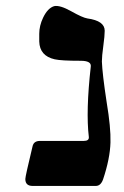

<svg xmlns="http://www.w3.org/2000/svg" viewBox="-20 -613 409 633"><path d="M87.4 0Q63.5 0 63.5 -22.9Q63.5 -31.7 87.4 -130.9Q91.3 -148.4 111.8 -148.4H256.3Q273.9 -148.4 272.9 -161.1Q262.7 -246.1 279.3 -393.6Q281.7 -412.6 246.1 -412.6Q181.2 -412.6 160.2 -417.5Q110.8 -428.7 109.4 -476.1V-501.5Q109.4 -528.3 122.1 -554.7Q137.2 -586.4 158.7 -592.8Q177.7 -596.7 215.1 -575.7Q252.4 -554.7 268.1 -552.2Q325.2 -544.4 325.2 -511.7Q325.2 -495.1 320.6 -461.4Q315.9 -427.7 315.9 -410.2Q317.4 -369.6 331.5 -276.9Q345.7 -191.9 344.2 -143.6Q342.8 -90.3 319.8 -21.5Q312 0 295.9 0Z"/></svg>

Font: Accordance
Style: Bold-Italic
Weight: 700
Italic angle: -11°
Version: Version 1.2 (build January 31, 2020) Miklal Software Solutio